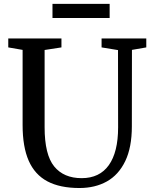

<svg xmlns="http://www.w3.org/2000/svg" viewBox="-20 -936 768 964"><path d="M93.5 -308V-685.5L21.5 -698V-743H288.5V-698L204 -685V-297Q204 -159.5 252 -100.5Q300 -41.5 390 -41.5Q480 -41.5 526.5 -107Q573 -172.5 573 -296.5L572.5 -684.5L490 -698V-743H714.5V-698L642.5 -685.5L642 -301.5Q642 -196 608.8 -127Q575.5 -58 516.5 -25Q457.5 8 379 8Q281 8 218 -25.5Q155 -59 124.2 -128.8Q93.5 -198.5 93.5 -308ZM243.5 -916.5H530.5V-845.5H243.5Z"/></svg>

Font: Merriweather 12pt
Style: Regular
Weight: 400
Designer: Eben Sorkin
Foundry: Eben Sorkin
Version: Version 2.100